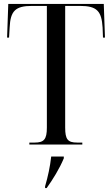

<svg xmlns="http://www.w3.org/2000/svg" viewBox="-20 -734 570 975"><path d="M129 0H398V-10H372C324 -10 311 -26 311 -86V-704H386C472 -704 496 -678 501 -594L503 -543H513L507 -714H22L16 -543H26L29 -594C33 -678 57 -704 143 -704H218V-86C218 -26 203 -10 156 -10H129ZM209 212V221H217C248 178 283 121 304 70V61H240C234 114 224 160 209 212Z"/></svg>

Font: Noto Serif Display Condensed
Style: Regular
Weight: 400
Width: 3
Designer: Monotype Design Team
Foundry: Monotype Imaging Inc.
Version: Version 2.009